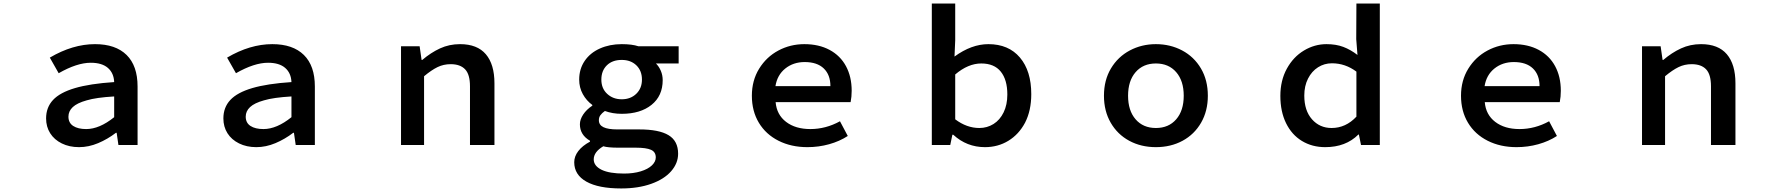

<svg xmlns="http://www.w3.org/2000/svg" viewBox="-20 -818 10040 1083"><path d="M240 -150Q240 -212 279 -254Q318 -296 402.5 -321Q487 -346 624 -355Q622 -406 588.5 -435Q555 -464 492 -464Q414 -464 311 -405L261 -493Q390 -569 516 -569Q632 -569 694 -508Q756 -447 756 -330V0H648L638 -69H634Q587 -33 533.5 -10.5Q480 12 426 12Q371 12 328.5 -9Q286 -30 263 -66.5Q240 -103 240 -150ZM624 -157V-274Q522 -268 469 -252Q415 -237 390.5 -214Q366 -191 366 -160Q366 -125 393 -107.5Q420 -90 466 -90Q541 -90 624 -157Z M1240 -150Q1240 -212 1279 -254Q1318 -296 1402.5 -321Q1487 -346 1624 -355Q1622 -406 1588.5 -435Q1555 -464 1492 -464Q1414 -464 1311 -405L1261 -493Q1390 -569 1516 -569Q1632 -569 1694 -508Q1756 -447 1756 -330V0H1648L1638 -69H1634Q1587 -33 1533.5 -10.5Q1480 12 1426 12Q1371 12 1328.5 -9Q1286 -30 1263 -66.5Q1240 -103 1240 -150ZM1624 -157V-274Q1522 -268 1469 -252Q1415 -237 1390.5 -214Q1366 -191 1366 -160Q1366 -125 1393 -107.5Q1420 -90 1466 -90Q1541 -90 1624 -157Z M2242 -557H2347L2358 -480H2362Q2410 -521 2462 -545Q2514 -569 2575 -569Q2672 -569 2720.5 -512Q2769 -455 2769 -348V0H2631V-331Q2631 -398 2603.5 -427Q2576 -456 2522 -456Q2482 -456 2448 -439.5Q2414 -423 2372 -388V0H2242Z M3219 97Q3219 64 3242 34Q3265 4 3308 -19V-24Q3251 -57 3251 -117Q3251 -144 3269.5 -172Q3288 -200 3321 -222V-226Q3288 -250 3267.5 -287Q3247 -324 3247 -369Q3247 -429 3278 -474.5Q3309 -520 3364 -544.5Q3419 -569 3487 -569Q3545 -569 3581 -557H3808V-460H3680Q3697 -443 3707.5 -418.5Q3718 -394 3718 -366Q3718 -277 3655 -226.5Q3592 -176 3487 -176Q3435 -176 3392 -192Q3375 -180 3366.5 -168Q3358 -156 3358 -140Q3358 -113 3384 -100.5Q3410 -88 3462 -88H3586Q3697 -88 3751 -55.5Q3805 -23 3805 49Q3805 103 3765.5 148Q3726 193 3653 219Q3580 245 3484 245Q3356 245 3287.5 206.5Q3219 168 3219 97ZM3601 -369Q3601 -419 3569.5 -449.5Q3538 -480 3487 -480Q3434 -480 3403 -449.5Q3372 -419 3372 -369Q3372 -319 3405 -288.5Q3438 -258 3487 -258Q3537 -258 3569 -289Q3601 -320 3601 -369ZM3679 70Q3679 39 3652 27Q3625 15 3567 15H3468Q3409 15 3383 7Q3329 39 3329 81Q3329 118 3374 140Q3418 161 3500 161Q3553 161 3594 148.5Q3635 136 3657 115Q3679 94 3679 70Z M4221 -278Q4221 -364 4262 -430.5Q4303 -497 4370.5 -533Q4438 -569 4517 -569Q4599 -569 4659.5 -536.5Q4720 -504 4752 -444.5Q4784 -385 4784 -306Q4784 -272 4778 -242H4355Q4361 -171 4414 -130.5Q4467 -90 4551 -90Q4638 -90 4718 -134L4762 -51Q4716 -21 4657 -4.5Q4598 12 4534 12Q4443 12 4371.5 -24Q4300 -60 4260.5 -125.5Q4221 -191 4221 -278ZM4519 -468Q4455 -468 4409.5 -431.5Q4364 -395 4354 -332H4664Q4664 -396 4626.5 -432Q4589 -468 4519 -468Z M5357 -58H5352L5340 0H5236V-798H5368V-591L5364 -499Q5460 -569 5555 -569Q5669 -569 5733 -493.5Q5797 -418 5797 -287Q5797 -194 5762 -126Q5727 -60 5668 -24Q5609 12 5536 12Q5433 12 5357 -58ZM5662 -285Q5662 -368 5625 -414Q5588 -460 5515 -460Q5441 -460 5368 -398V-145Q5433 -96 5504 -96Q5548 -96 5584 -118.5Q5620 -141 5641 -184Q5662 -227 5662 -285Z M6207 -278Q6207 -366 6246.5 -432Q6286 -498 6353 -533.5Q6420 -569 6500 -569Q6581 -569 6648 -533.5Q6715 -498 6754 -432Q6793 -366 6793 -278Q6793 -192 6755 -126Q6717 -60 6650.5 -24Q6584 12 6500 12Q6416 12 6349.5 -24Q6283 -60 6245 -126Q6207 -192 6207 -278ZM6657 -278Q6657 -362 6614.5 -411Q6572 -460 6500 -460Q6428 -460 6385.5 -411Q6343 -362 6343 -278Q6343 -194 6385.5 -145Q6428 -96 6500 -96Q6572 -96 6614.5 -145Q6657 -194 6657 -278Z M7202 -277Q7202 -364 7238.5 -430.5Q7275 -497 7335 -533Q7395 -569 7462 -569Q7516 -569 7557 -553.5Q7598 -538 7637 -508L7630 -597L7631 -798H7763V0H7657L7645 -59H7642Q7571 12 7455 12Q7381 12 7323.5 -23Q7266 -58 7234 -123.5Q7202 -189 7202 -277ZM7631 -160V-414Q7568 -461 7493 -461Q7450 -461 7414.5 -438.5Q7379 -416 7358 -374.5Q7337 -333 7337 -279Q7337 -194 7380.5 -145Q7424 -96 7491 -96Q7571 -96 7631 -160Z M8221 -278Q8221 -364 8262 -430.5Q8303 -497 8370.5 -533Q8438 -569 8517 -569Q8599 -569 8659.5 -536.5Q8720 -504 8752 -444.5Q8784 -385 8784 -306Q8784 -272 8778 -242H8355Q8361 -171 8414 -130.5Q8467 -90 8551 -90Q8638 -90 8718 -134L8762 -51Q8716 -21 8657 -4.5Q8598 12 8534 12Q8443 12 8371.5 -24Q8300 -60 8260.5 -125.5Q8221 -191 8221 -278ZM8519 -468Q8455 -468 8409.5 -431.5Q8364 -395 8354 -332H8664Q8664 -396 8626.5 -432Q8589 -468 8519 -468Z M9242 -557H9347L9358 -480H9362Q9410 -521 9462 -545Q9514 -569 9575 -569Q9672 -569 9720.5 -512Q9769 -455 9769 -348V0H9631V-331Q9631 -398 9603.5 -427Q9576 -456 9522 -456Q9482 -456 9448 -439.5Q9414 -423 9372 -388V0H9242Z"/></svg>

Font: Merged Yaku Han JP SemiBold
Style: Regular
Weight: 600
Designer: Ryoko NISHIZUKA 西塚涼子 (kana, bopomofo & ideographs); Paul D. Hunt (Latin, Greek & Cyrillic); Sandoll Communications 산돌커뮤니
Foundry: Adobe
Version: Version 2.004